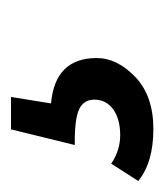

<svg xmlns="http://www.w3.org/2000/svg" viewBox="-33 -61 297 347"><g transform="rotate(-90 115.5 112.5)"><path d="M184.1 138.7Q184.1 175.8 149.9 208.5Q115.7 241.2 55.7 241.2Q-4.4 241.2 -38.1 213.9L-6.8 165Q17.1 181.2 44.9 181.2Q72.8 181.2 90.3 169.4Q107.9 157.2 108.9 136.7Q109.9 116.2 92.3 107.4Q74.7 98.6 26.9 99.1L55.2 -16.1H113.8L102.1 56.2Q184.1 63.5 184.1 138.7Z"/></g></svg>

Font: FiraSans-Italic
Style: Italic
Weight: 400
Italic angle: -8°
Designer: Carrois Corporate & Edenspiekermann AG
Foundry: Carrois Corporate GbR & Edenspiekermann AG
Version: Version 3.106;PS 003.106;hotconv 1.0.70;makeotf.lib2.5.58329